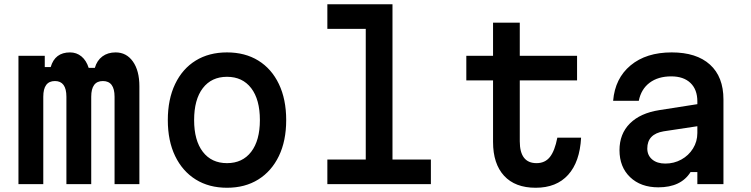

<svg xmlns="http://www.w3.org/2000/svg" viewBox="-20 -868 3540 905"><path d="M67 -605H191V-552H219Q239 -621 310 -621Q341 -621 364 -602Q387 -583 398 -548H427Q437 -583 462.5 -602Q488 -621 525 -621Q576 -621 606.5 -578Q637 -535 637 -461V0H520V-412Q520 -486 465 -486Q410 -486 410 -412V0H293V-412Q293 -486 239 -486Q184 -486 184 -412V0H67Z M1050 17Q965 17 902.5 -22Q840 -61 805.5 -132.5Q771 -204 771 -302Q771 -400 805.5 -472Q840 -544 902.5 -582.5Q965 -621 1050 -621Q1135 -621 1197.5 -582.5Q1260 -544 1294.5 -472Q1329 -400 1329 -302Q1329 -204 1294.5 -132.5Q1260 -61 1197.5 -22Q1135 17 1050 17ZM1050 -99Q1123 -99 1164 -152.5Q1205 -206 1205 -302Q1205 -399 1164 -452.5Q1123 -506 1050 -506Q977 -506 936 -452.5Q895 -399 895 -302Q895 -206 936 -152.5Q977 -99 1050 -99Z M1523 -848H1830V-116H2011V0H1523V-116H1704V-732H1523Z M2430 -761V-605H2700V-489H2430V-202Q2430 -99 2509 -99Q2549 -99 2572 -128Q2595 -157 2607 -219H2719Q2713 -105 2658 -44Q2603 17 2505 17Q2408 17 2356 -39.5Q2304 -96 2304 -199V-489H2178V-605H2304V-761Z M3235 -57Q3190 15 3083 15Q3000 15 2950 -33Q2900 -81 2900 -160Q2900 -237 2949 -286Q2998 -335 3088 -349L3267 -377V-390Q3267 -446 3234.5 -477Q3202 -508 3144 -508Q3082 -508 3042 -478Q3002 -448 2991 -393H2870Q2879 -499 2952.5 -560Q3026 -621 3146 -621Q3263 -621 3326.5 -563.5Q3390 -506 3390 -399V0H3267V-57ZM3031 -168Q3031 -136 3054 -116.5Q3077 -97 3116 -97Q3157 -97 3191.5 -116Q3226 -135 3246.5 -168Q3267 -201 3267 -241V-273L3108 -249Q3031 -236 3031 -168Z"/></svg>

Font: Martian Mono Medium
Style: Regular
Weight: 500
Monospace: yes
Designer: Roman Shamin
Foundry: Evil Martians
Version: Version 1.000; ttfautohint (v1.8.4.7-5d5b)